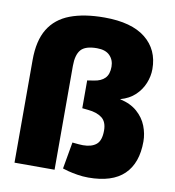

<svg xmlns="http://www.w3.org/2000/svg" viewBox="-85 -840 845 925"><g transform="rotate(10 337.5 -377.5)"><path d="M408 9Q381 9 354 4.5Q327 0 308 -5L281 -13L304 -144L314 -143Q324 -142 335.5 -141Q347 -140 356 -140Q398 -140 421 -159Q444 -178 444 -227Q444 -270 419 -289Q394 -308 351 -312L322 -315V-451L354 -456Q389 -461 407.5 -480Q426 -499 426 -536Q426 -569 405 -590.5Q384 -612 342 -612Q285 -612 263.5 -587Q242 -562 242 -508V0H46V-502Q46 -597 81 -654.5Q116 -712 184.5 -738Q253 -764 352 -764Q485 -764 553.5 -709Q622 -654 622 -559Q622 -524 608 -489.5Q594 -455 566 -428.5Q538 -402 495 -390V-389Q546 -378 578.5 -349.5Q611 -321 625.5 -283.5Q640 -246 640 -208Q640 -102 582.5 -46.5Q525 9 408 9Z"/></g></svg>

Font: REM ExtraBold
Style: Regular
Weight: 800
Designer: Octavio Pardo
Foundry: Ashler Design
Version: Version 1.005;gftools[0.9.28]